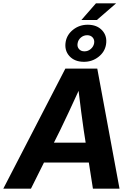

<svg xmlns="http://www.w3.org/2000/svg" viewBox="-58 -1143 791 1163"><path d="M-38.1 0 337.9 -727.5H531.2L666 0H504.9L480 -158.7H208.5L129.4 0ZM268.6 -278.8H460.9L449.2 -354Q441.4 -409.7 433.6 -467.3Q425.8 -524.9 418 -592.8Q387.2 -524.9 360.1 -467.3Q333 -409.7 306.2 -354ZM450.7 -768.6Q394 -768.6 362.5 -803.2Q331.1 -837.9 339.8 -889.6Q347.7 -934.1 385.5 -963.6Q423.3 -993.2 473.1 -993.2Q529.8 -993.2 561.3 -958.5Q592.8 -923.8 584 -872.1Q576.2 -827.6 538.1 -798.1Q500 -768.6 450.7 -768.6ZM435.1 -1022 523.4 -1123H645.5L528.8 -1022ZM453.6 -832Q475.1 -832 491.7 -846.2Q508.3 -860.4 512.2 -880.9Q515.6 -901.9 503.4 -915.8Q491.2 -929.7 470.2 -929.7Q448.7 -929.7 432.1 -915.8Q415.5 -901.9 412.1 -880.9Q408.2 -860.4 420.2 -846.2Q432.1 -832 453.6 -832Z"/></svg>

Font: Inter Display
Style: Bold Italic
Weight: 700
Italic angle: -9.39999°
Designer: Rasmus Andersson
Foundry: rsms
Version: Version 4.000;git-a52131595